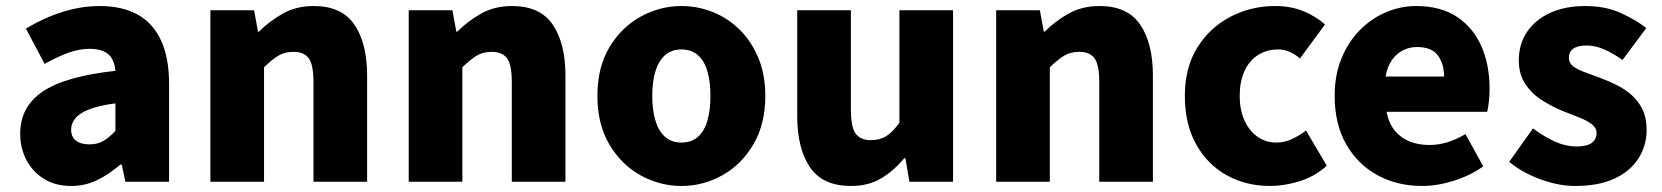

<svg xmlns="http://www.w3.org/2000/svg" viewBox="-20 -603 5514 637"><path d="M216 14Q164 14 126 -9.5Q88 -33 67.5 -72.5Q47 -112 47 -159Q47 -249 122 -299.5Q197 -350 363 -368Q361 -391 352 -407.5Q343 -424 324.5 -432.5Q306 -441 277 -441Q243 -441 207 -428Q171 -415 128 -391L66 -508Q104 -531 143.5 -547.5Q183 -564 225 -573.5Q267 -583 311 -583Q385 -583 436 -555Q487 -527 514 -469.5Q541 -412 541 -323V0H396L384 -57H379Q344 -26 303.5 -6Q263 14 216 14ZM277 -124Q304 -124 324 -136Q344 -148 363 -169V-260Q308 -253 275.5 -240Q243 -227 229.5 -210Q216 -193 216 -173Q216 -148 232.5 -136Q249 -124 277 -124Z M678 0V-569H823L836 -498H839Q874 -533 918.5 -558Q963 -583 1021 -583Q1114 -583 1156 -521Q1198 -459 1198 -352V0H1020V-330Q1020 -389 1004 -410Q988 -431 954 -431Q924 -431 903 -418Q882 -405 856 -380V0Z M1336 0V-569H1481L1494 -498H1497Q1532 -533 1576.5 -558Q1621 -583 1679 -583Q1772 -583 1814 -521Q1856 -459 1856 -352V0H1678V-330Q1678 -389 1662 -410Q1646 -431 1612 -431Q1582 -431 1561 -418Q1540 -405 1514 -380V0Z M2241 14Q2169 14 2105 -21.5Q2041 -57 2001.5 -124Q1962 -191 1962 -285Q1962 -379 2001.5 -445.5Q2041 -512 2105 -547.5Q2169 -583 2241 -583Q2295 -583 2345 -563Q2395 -543 2434 -504.5Q2473 -466 2496 -411Q2519 -356 2519 -285Q2519 -191 2479.5 -124Q2440 -57 2376.5 -21.5Q2313 14 2241 14ZM2241 -130Q2274 -130 2295.5 -149Q2317 -168 2327 -203Q2337 -238 2337 -285Q2337 -332 2327 -366.5Q2317 -401 2295.5 -420Q2274 -439 2241 -439Q2208 -439 2186.5 -420Q2165 -401 2154.5 -366.5Q2144 -332 2144 -285Q2144 -238 2154.5 -203Q2165 -168 2186.5 -149Q2208 -130 2241 -130Z M2803 14Q2709 14 2667 -48.5Q2625 -111 2625 -217V-569H2803V-239Q2803 -181 2819 -159.5Q2835 -138 2869 -138Q2899 -138 2920.5 -151.5Q2942 -165 2964 -196V-569H3142V0H2997L2984 -78H2980Q2945 -36 2903 -11Q2861 14 2803 14Z M3285 0V-569H3430L3443 -498H3446Q3481 -533 3525.5 -558Q3570 -583 3628 -583Q3721 -583 3763 -521Q3805 -459 3805 -352V0H3627V-330Q3627 -389 3611 -410Q3595 -431 3561 -431Q3531 -431 3510 -418Q3489 -405 3463 -380V0Z M4194 14Q4114 14 4050 -21.5Q3986 -57 3948.5 -124Q3911 -191 3911 -285Q3911 -379 3952.5 -445.5Q3994 -512 4062.5 -547.5Q4131 -583 4210 -583Q4262 -583 4303 -566.5Q4344 -550 4376 -522L4293 -409Q4274 -425 4256.5 -432Q4239 -439 4221 -439Q4182 -439 4153 -420Q4124 -401 4108.5 -366.5Q4093 -332 4093 -285Q4093 -238 4109 -203Q4125 -168 4152.5 -149Q4180 -130 4214 -130Q4241 -130 4266 -141.5Q4291 -153 4313 -170L4382 -53Q4340 -16 4289.5 -1Q4239 14 4194 14Z M4698 14Q4616 14 4550.5 -21.5Q4485 -57 4446.5 -124Q4408 -191 4408 -285Q4408 -354 4430.5 -409Q4453 -464 4491.5 -503Q4530 -542 4578.5 -562.5Q4627 -583 4678 -583Q4760 -583 4814 -547Q4868 -511 4895 -449Q4922 -387 4922 -309Q4922 -285 4919.5 -264Q4917 -243 4914 -232H4580Q4588 -193 4608 -169Q4628 -145 4657 -133.5Q4686 -122 4722 -122Q4753 -122 4782 -131Q4811 -140 4842 -158L4901 -51Q4857 -20 4802.5 -3Q4748 14 4698 14ZM4577 -349H4771Q4771 -391 4750.5 -419Q4730 -447 4681 -447Q4657 -447 4635.5 -436.5Q4614 -426 4598.5 -404.5Q4583 -383 4577 -349Z M5206 14Q5151 14 5091 -8Q5031 -30 4987 -66L5066 -177Q5105 -148 5140.5 -132.5Q5176 -117 5210 -117Q5245 -117 5261 -129Q5277 -141 5277 -162Q5277 -179 5261 -191Q5245 -203 5219 -213.5Q5193 -224 5164 -235Q5130 -249 5096.5 -270Q5063 -291 5041 -323.5Q5019 -356 5019 -403Q5019 -457 5046.5 -497.5Q5074 -538 5123.5 -560.5Q5173 -583 5239 -583Q5306 -583 5356 -560.5Q5406 -538 5442 -510L5363 -404Q5332 -426 5302.5 -439Q5273 -452 5245 -452Q5214 -452 5199.5 -441.5Q5185 -431 5185 -411Q5185 -394 5199.5 -383Q5214 -372 5239 -363Q5264 -354 5293 -343Q5320 -333 5346.5 -319.5Q5373 -306 5395 -286Q5417 -266 5430 -238.5Q5443 -211 5443 -172Q5443 -120 5416 -77.5Q5389 -35 5336.5 -10.5Q5284 14 5206 14Z"/></svg>

Font: Noto Sans SC Thin Black
Style: Regular
Weight: 900
Version: Version 2.004-H2;hotconv 1.0.118;makeotfexe 2.5.65603